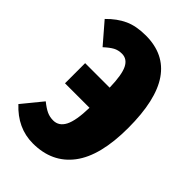

<svg xmlns="http://www.w3.org/2000/svg" viewBox="-225 -800 903 903"><g transform="rotate(45 226.0 -348.5)"><path d="M440 -350Q440 -164 370.5 -72.5Q301 19 174 19Q72 19 -5 -64L77 -164Q103 -143 122.5 -134Q142 -125 165 -125Q203 -125 222.5 -163Q242 -201 244 -288H81V-422H244Q242 -506 224.5 -541Q207 -576 172 -576Q148 -576 129.5 -566Q111 -556 86 -533L-1 -634Q40 -676 84 -696Q128 -716 191 -716Q315 -716 377.5 -625.5Q440 -535 440 -350Z"/></g></svg>

Font: Fira Sans Extra Condensed Black
Style: Regular
Weight: 900
Width: 1
Designer: Carrois Corporate & Edenspiekermann AG
Foundry: Carrois Corporate GbR & Edenspiekermann AG
Version: Version 4.203